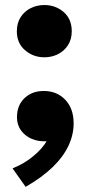

<svg xmlns="http://www.w3.org/2000/svg" viewBox="-20 -555 352 764"><path d="M156.5 -327Q112.5 -327 79.8 -355Q47 -383 47 -430.5Q47 -463 62 -486.5Q77 -510 102 -522.5Q127 -535 156.5 -535Q201 -535 233.2 -507.2Q265.5 -479.5 265.5 -430.5Q265.5 -398.5 250.5 -375.2Q235.5 -352 210.8 -339.5Q186 -327 156.5 -327ZM82 188.5 30 115Q76 96.5 112 66.8Q148 37 165.5 7Q133 9 106.2 -2.5Q79.5 -14 63.5 -36.2Q47.5 -58.5 47.5 -88.5Q47.5 -136 77.5 -164.5Q107.5 -193 154 -193Q206.5 -193 239.8 -158Q273 -123 273 -64Q273 -18.5 252.2 25.5Q231.5 69.5 189 110.5Q146.5 151.5 82 188.5Z"/></svg>

Font: Geologica Roman ExtraBold
Style: Regular
Weight: 800
Designer: Sindre Bremnes, Frode Helland
Foundry: Monokrom Skriftforlag AS
Version: Version 1.010;gftools[0.9.28]